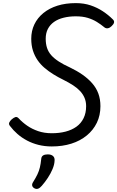

<svg xmlns="http://www.w3.org/2000/svg" viewBox="-20 -923 754 1235"><path d="M313 19Q268 19 228 9Q188 -1 154 -19Q120 -37 92.5 -61Q65 -85 44 -113Q35 -124 39.5 -134.5Q44 -145 55 -155Q69 -167 79.5 -170Q90 -173 101 -161Q124 -136 155 -114.5Q186 -93 225.5 -79.5Q265 -66 313 -66Q362 -66 402 -76.5Q442 -87 471.5 -108Q501 -129 517.5 -162.5Q534 -196 534 -240Q534 -269 524 -293Q514 -317 495.5 -337Q477 -357 450 -374.5Q423 -392 387 -410Q354 -426 323.5 -445Q293 -464 267 -486Q241 -508 222 -535.5Q203 -563 192 -597Q181 -631 181 -674Q181 -724 201 -766Q221 -808 259 -839Q297 -870 349.5 -886.5Q402 -903 468 -903Q520 -903 563 -888.5Q606 -874 641.5 -850.5Q677 -827 705 -799Q716 -789 713.5 -778Q711 -767 698 -755Q687 -744 675 -741.5Q663 -739 653 -746Q629 -766 603 -782Q577 -798 544.5 -808Q512 -818 467 -818Q425 -818 389 -809Q353 -800 327.5 -782Q302 -764 288 -737Q274 -710 274 -674Q274 -641 282.5 -615Q291 -589 309.5 -568Q328 -547 358 -527.5Q388 -508 430 -489Q474 -468 510 -443Q546 -418 572.5 -388Q599 -358 612.5 -321.5Q626 -285 626 -240Q626 -181 603 -133.5Q580 -86 538 -51.5Q496 -17 439 1Q382 19 313 19ZM201 288Q189 281 187 270.5Q185 260 193 248Q210 221 220.5 199Q231 177 236.5 154Q242 131 245 101Q246 84 257 77Q268 70 287 70Q310 70 321.5 81Q333 92 331 111Q330 136 318 164.5Q306 193 288 220.5Q270 248 249 272Q237 286 225.5 290.5Q214 295 201 288Z"/></svg>

Font: Playwrite DE SAS
Style: Regular
Weight: 400
Designer: Veronika Burian, José Scaglione
Foundry: TypeTogether
Version: Version 1.002